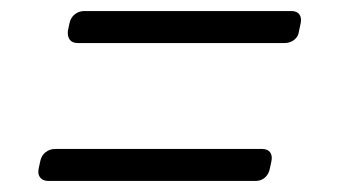

<svg xmlns="http://www.w3.org/2000/svg" viewBox="-20 -474 614 348"><path d="M68 -146Q58 -146 53 -152Q48 -158 50 -168L53 -182Q55 -192 62.5 -198Q70 -204 80 -204H455Q465 -204 469.5 -198Q474 -192 472 -182L469 -168Q467 -158 460 -152Q453 -146 443 -146ZM121 -396Q111 -396 106.5 -402Q102 -408 103 -418L106 -432Q108 -442 115.5 -448Q123 -454 133 -454H508Q518 -454 522.5 -448Q527 -442 525 -432L522 -418Q521 -408 513.5 -402Q506 -396 496 -396Z"/></svg>

Font: Rubik Light
Style: Italic
Weight: 300
Italic angle: -12°
Designer: Hubert and Fischer
Foundry: Hubert and Fischer
Version: Version 2.300;gftools[0.9.30]